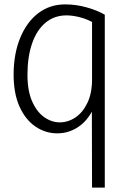

<svg xmlns="http://www.w3.org/2000/svg" viewBox="-20 -598 588 874"><path d="M277 -578Q327 -578 376 -564Q425 -550 457 -531V256H399L398 -148L423 -149Q398 -69 349.5 -30Q301 9 241 9Q186 9 140.5 -22.5Q95 -54 68.5 -113.5Q42 -173 42 -258Q42 -352 71.5 -424.5Q101 -497 153.5 -537.5Q206 -578 277 -578ZM283 -528Q227 -528 187 -494.5Q147 -461 126 -400Q105 -339 105 -258Q105 -184 126.5 -136Q148 -88 181.5 -64.5Q215 -41 252 -41Q290 -41 323.5 -63.5Q357 -86 378 -130Q399 -174 399 -237V-498Q371 -513 339.5 -520.5Q308 -528 283 -528Z"/></svg>

Font: Yaldevi Light
Style: Regular
Weight: 300
Designer: Sol Matas, Rajitha Manaperi, Kosala Senevirathne
Foundry: Mooniak
Version: Version 1.100